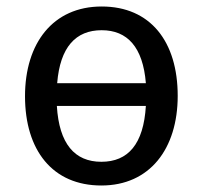

<svg xmlns="http://www.w3.org/2000/svg" viewBox="-20 -559 624 591"><path d="M57 -263C57 -96 142 12 292 12C441 12 527 -101 527 -264C527 -431 443 -539 293 -539C143 -539 57 -426 57 -263ZM155 -233H429C422 -115 374 -61 292 -61C210 -61 162 -116 155 -233ZM156 -303C165 -414 213 -466 293 -466C372 -466 420 -414 429 -303Z"/></svg>

Font: FiraGO Unicode
Style: Regular
Weight: 400
Designer: bBox Type
Foundry: bBox Type GmbH
Version: Version 1.001;PS 001.001;hotconv 1.0.88;makeotf.lib2.5.64775